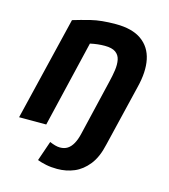

<svg xmlns="http://www.w3.org/2000/svg" viewBox="-108 -622 789 895"><g transform="rotate(15 286.0 -174.5)"><path d="M250 187Q221 187 196.5 182Q172 177 154 170L187 74Q201 80 213.5 83.5Q226 87 237 87Q258 87 273 77.5Q288 68 299 48.5Q310 29 317 -1L380 -267Q388 -299 392 -327.5Q396 -356 391.5 -378Q387 -400 369.5 -412.5Q352 -425 317 -425Q300 -425 282.5 -423Q265 -421 247 -417L148 0H17L138 -501Q174 -512 222 -524Q270 -536 341 -536Q420 -536 465 -504Q510 -472 522 -414.5Q534 -357 514 -278L443 17Q429 81 399.5 118Q370 155 332 171Q294 187 250 187Z"/></g></svg>

Font: Ubuntu Sans
Style: Bold Italic
Weight: 700
Italic angle: -13.5°
Designer: Dalton Maag Ltd
Foundry: Dalton Maag Ltd
Version: Version 1.006